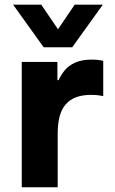

<svg xmlns="http://www.w3.org/2000/svg" viewBox="-20 -792 487 812"><path d="M224 0H72V-530H222.8V-453.2H228Q237.2 -474.4 253.4 -494.3Q269.6 -514.2 297.6 -527.1Q325.6 -540 369.2 -540Q390.4 -540 403.5 -537.3Q416.6 -534.6 416.6 -534.6V-385.4Q416.6 -385.4 402.3 -388.1Q388 -390.8 365 -390.8Q329.8 -390.8 303.4 -381.3Q277 -371.8 259.1 -351.9Q241.2 -332 232.6 -301.1Q224 -270.2 224 -227ZM285.4 -592H164.8L35.4 -772.2H154.4L250.6 -631.2L199.8 -630.6L295.8 -772.2H414.8Z"/></svg>

Font: Be Vietnam Pro Variable Thin
Style: Regular
Weight: 100
Designer: Lam Bao, Tony Le, Vietanh Nguyen
Foundry: Yellow Type Foundry
Version: Version 1.002